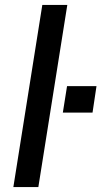

<svg xmlns="http://www.w3.org/2000/svg" viewBox="-20 -756 410 776"><path d="M34 0 151 -736H252L135 0ZM234 -301 251 -408H370L354 -301Z"/></svg>

Font: Mulish SemiBold
Style: Italic
Weight: 600
Italic angle: -9°
Designer: Vernon Adams
Foundry: Vernon Adams
Version: Version 3.603; ttfautohint (v1.8.3)